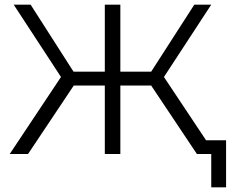

<svg xmlns="http://www.w3.org/2000/svg" viewBox="-20 -664 1007 828"><path d="M632 -295H499V0H432V-295H298L101 0H22L243 -332L39 -644H112L297 -355H432V-644H499V-355H632L818 -644H891L687 -332L908 0H829ZM955 -59V144H891V0H829V-59Z"/></svg>

Font: Montserrat Ace
Style: Regular
Weight: 400
Designer: Julieta Ulanovsky
Foundry: Julieta Ulanovsky
Version: Version 1